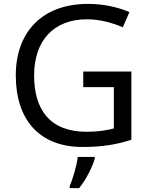

<svg xmlns="http://www.w3.org/2000/svg" viewBox="-20 -744 768 985"><path d="M407 -377V-297H564V-85C528 -76 487 -68 424 -68C232 -68 155 -186 155 -357C155 -535 255 -645 426 -645C494 -645 559 -626 610 -604L644 -682C583 -708 511 -724 431 -724C197 -724 61 -580 61 -357C61 -131 181 10 403 10C503 10 577 -2 654 -27V-377ZM466 70V61H379C374 104 353 176 338 209V221H386C422 178 457 106 466 70Z"/></svg>

Font: Noto Sans Brahmi
Style: Regular
Weight: 400
Designer: Monotype Design Team
Foundry: Monotype Imaging Inc.
Version: Version 2.004